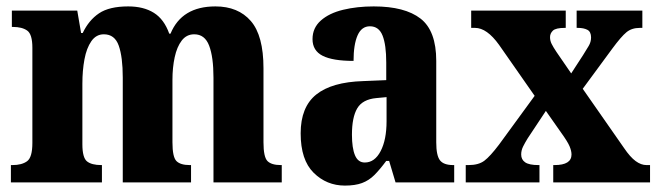

<svg xmlns="http://www.w3.org/2000/svg" viewBox="-20 -569 2055 599"><path d="M14 0V-54H19Q48 -54 64.5 -66Q81 -78 81 -123V-420Q81 -462 65 -473.5Q49 -485 20 -485H17V-536H221L233 -466H238Q257 -506 289 -527.5Q321 -549 380 -549Q428 -549 460 -529Q492 -509 508 -464H512Q547 -549 652 -549Q723 -549 762.5 -503.5Q802 -458 802 -356V-125Q802 -79 814.5 -66.5Q827 -54 856 -54H859V0H646V-327Q646 -391 632.5 -426.5Q619 -462 586 -462Q562 -462 547 -442.5Q532 -423 525 -390.5Q518 -358 518 -320V-125Q518 -79 530.5 -66.5Q543 -54 572 -54H576V0H363V-327Q363 -391 350.5 -426.5Q338 -462 304 -462Q280 -462 265 -440.5Q250 -419 243.5 -384Q237 -349 237 -308V-119Q237 -77 251.5 -65.5Q266 -54 296 -54H298V0Z M1056 10Q999 10 958.5 -30Q918 -70 918 -153Q918 -235 966.5 -274Q1015 -313 1113 -316L1185 -319V-374Q1185 -429 1173.5 -458Q1162 -487 1134 -487Q1108 -487 1095.5 -458.5Q1083 -430 1083 -379Q1018 -379 986.5 -395Q955 -411 955 -447Q955 -482 981 -505Q1007 -528 1050.5 -538.5Q1094 -549 1146 -549Q1243 -549 1292 -511Q1341 -473 1341 -379V-125Q1341 -84 1352.5 -69Q1364 -54 1394 -54H1397V0H1214L1194 -67H1185Q1165 -40 1148 -23Q1131 -6 1109.5 2Q1088 10 1056 10ZM1118 -62Q1149 -62 1167.5 -97.5Q1186 -133 1186 -191V-266L1154 -263Q1111 -259 1094.5 -231Q1078 -203 1078 -149Q1078 -107 1087.5 -84.5Q1097 -62 1118 -62Z M1433 0V-54H1442Q1473 -54 1491 -67.5Q1509 -81 1537 -118L1648 -270L1537 -429Q1499 -482 1462 -482H1450V-536H1745V-482H1742Q1714 -482 1705 -473.5Q1696 -465 1696 -453Q1696 -442 1701 -432Q1706 -422 1716 -407L1762 -340L1799 -397Q1809 -413 1816.5 -425.5Q1824 -438 1824 -452Q1824 -470 1812.5 -476Q1801 -482 1783 -482H1779V-536H1984V-482H1976Q1951 -482 1934.5 -468.5Q1918 -455 1890 -417L1798 -292L1927 -107Q1946 -79 1963 -66.5Q1980 -54 1997 -54H2008V0H1706V-54H1710Q1763 -54 1763 -87Q1763 -98 1757 -112.5Q1751 -127 1730 -156L1683 -223L1626 -137Q1618 -124 1612 -112Q1606 -100 1606 -87Q1606 -71 1618.5 -62.5Q1631 -54 1660 -54H1663V0Z"/></svg>

Font: Noto Serif Tamil Condensed ExtraBold
Style: Regular
Weight: 800
Width: 3
Designer: Indian Type Foundry, Tom Grace, and the Monotype Design Team
Foundry: Monotype Imaging Inc.
Version: Version 2.004; ttfautohint (v1.8.4.7-5d5b)